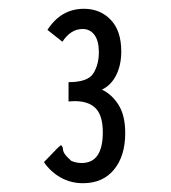

<svg xmlns="http://www.w3.org/2000/svg" viewBox="-20 -656 390 437"><path d="M169 -239Q141 -239 118 -252Q95 -265 80 -287L111 -319L119 -326L123 -320Q123 -312 127 -306Q131 -300 142 -290Q153 -285 166 -285Q214 -285 214 -355Q214 -397 194 -413Q174 -429 136 -425V-469Q180 -469 192.5 -489Q205 -509 205 -537Q205 -563 195 -576.5Q185 -590 168 -590Q141 -590 122 -561L88 -588Q119 -636 171 -636Q208 -636 232 -611Q256 -586 256 -539Q256 -508 244.5 -485Q233 -462 212 -452Q235 -441 250 -417Q265 -393 265 -353Q265 -301 239.5 -270Q214 -239 169 -239Z"/></svg>

Font: Inconsolata ExtraCondensed Medium
Style: Regular
Weight: 500
Width: 2
Monospace: yes
Designer: Raph Levien, Cyreal, Brenton Simpson
Foundry: Raph Levien, Cyreal, Google
Version: Version 3.001; ttfautohint (v1.8.2.53-6de2)